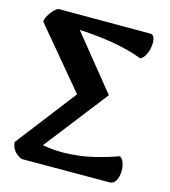

<svg xmlns="http://www.w3.org/2000/svg" viewBox="-105 -783 769 869"><g transform="rotate(15 279.0 -348.5)"><path d="M76 1Q54 -9 41 -25Q28 -41 26 -65L261 -370L263 -323L10 -625Q10 -637 19.5 -654Q29 -671 42.5 -684.5Q56 -698 66 -698H492Q506 -698 511 -682Q516 -666 513 -644Q510 -622 500.5 -603Q491 -584 477 -578Q412 -603 328 -616.5Q244 -630 162 -632V-653L383 -380L119 -40L100 -96Q183 -74 257 -76Q331 -78 393.5 -93.5Q456 -109 502 -126Q516 -120 522.5 -100Q529 -80 527.5 -57Q526 -34 516.5 -17Q507 0 488 0Z"/></g></svg>

Font: Arima Thin
Style: Regular
Weight: 100
Designer: Joana Correia and Natanael Gama
Foundry: NDISCOVER
Version: Version 1.101;gftools[0.9.23]